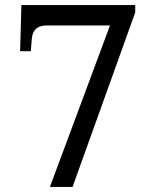

<svg xmlns="http://www.w3.org/2000/svg" viewBox="-20 -734 599 754"><path d="M176 0 412 -634H163Q110 -634 105 -583L101 -533H59L64 -714H511V-685L265 0Z"/></svg>

Font: Noto Serif NP Hmong
Style: Regular
Weight: 400
Designer: Dalton Maag Ltd
Foundry: Dalton Maag Ltd
Version: Version 1.001